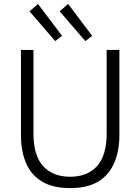

<svg xmlns="http://www.w3.org/2000/svg" viewBox="-20 -948 717 981"><path d="M339 13Q249 13 193.5 -21Q138 -55 112.5 -116Q87 -177 87 -258V-693H151V-267Q151 -153 200.5 -99Q250 -45 339 -45Q427 -45 476 -99.5Q525 -154 525 -267V-693H590V-258Q590 -178 564 -116.5Q538 -55 483 -21Q428 13 339 13ZM416 -738 285 -890 328 -928 451 -765ZM262 -738 131 -890 174 -928 297 -765Z"/></svg>

Font: Ubuntu Sans Light
Style: Regular
Weight: 300
Designer: Dalton Maag Ltd
Foundry: Dalton Maag Ltd
Version: Version 1.006; ttfautohint (v1.8.4.7-5d5b)